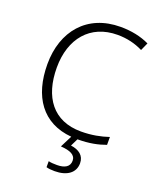

<svg xmlns="http://www.w3.org/2000/svg" viewBox="-172 -827 966 1170"><g transform="rotate(20 311.5 -242.0)"><path d="M456 142C456 92 420 66 367 59L391 10C467 10 523 -2 572 -20V-71C521 -54 464 -42 394 -42C214 -42 123 -167 123 -359C123 -546 227 -672 404 -672C464 -672 519 -659 569 -634L592 -685C538 -711 474 -724 405 -724C187 -724 62 -571 62 -359C62 -149 159 -8 350 8L311 85C372 89 408 105 408 143C408 182 377 200 327 200C305 200 287 199 272 195V234C285 238 303 240 326 240C407 240 456 203 456 142Z"/></g></svg>

Font: Noto Sans Ethiopic Light
Style: Regular
Weight: 300
Designer: Monotype Design Team
Foundry: Monotype Imaging Inc.
Version: Version 2.102